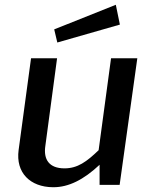

<svg xmlns="http://www.w3.org/2000/svg" viewBox="-20 -775 636 804"><path d="M201 9H204C267 9 330 -22 397 -85V-1H481L555 -531H445L393 -146C343 -98 305 -70 250 -70C186 -70 161 -107 170 -165L219 -531H110L58 -147C45 -51 107 8 201 9ZM207 -652 220 -597 482 -672 465 -755Z"/></svg>

Font: Cheyenne Sans Medium
Style: Italic
Weight: 500
Italic angle: -8.13011°
Designer: The Public Sans project authors (U.S. Web Design System), Libre Franklin designed by Pablo Impallari and Rodrigo Fuenzal
Foundry: The Cheyenne Sans Project Authors
Version: Version 2.007